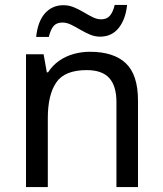

<svg xmlns="http://www.w3.org/2000/svg" viewBox="-20 -806 658 775"><path d="M343 -597Q439 -597 488 -550.5Q537 -504 537 -400V-51H450V-394Q450 -459 421 -491Q392 -523 330 -523Q241 -523 207 -473Q173 -423 173 -329V-51H85V-587H156L169 -514H174Q192 -542 218.5 -560.5Q245 -579 277 -588Q309 -597 343 -597ZM126 -657Q129 -687 137.5 -710.5Q146 -734 160 -750.5Q174 -767 193 -776Q212 -785 236 -785Q258 -785 278.5 -776.5Q299 -768 318 -756.5Q337 -745 354.5 -736.5Q372 -728 388 -728Q411 -728 423.5 -742.5Q436 -757 443 -786H493Q487 -728 459 -693Q431 -658 384 -658Q363 -658 343 -666.5Q323 -675 303.5 -686.5Q284 -698 266.5 -706.5Q249 -715 232 -715Q208 -715 196 -700.5Q184 -686 177 -657Z"/></svg>

Font: Noto Sans Tamil UI
Style: Regular
Weight: 400
Designer: Jelle Bosma - Monotype Design Team
Foundry: Monotype Imaging Inc.
Version: Version 2.004